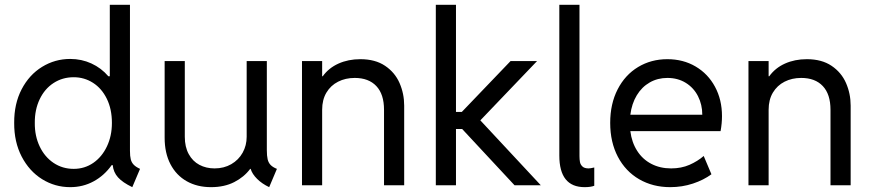

<svg xmlns="http://www.w3.org/2000/svg" viewBox="-20 -772 3629 800"><path d="M449.7 -84H445.3Q414.6 -40.5 370.1 -16.4Q325.7 7.8 272.5 7.8Q209 7.8 155.5 -25.4Q102.1 -58.6 70.3 -119.6Q38.6 -180.7 39.1 -259.8Q38.6 -339.4 70.1 -399.9Q101.6 -460.4 155.3 -493.4Q209 -526.4 272.5 -526.4Q319.8 -526.4 360.8 -507.6Q401.9 -488.8 431.6 -454.1H437.5V-752H521.5V-143.6Q521.5 -121.1 524.9 -107.9Q528.3 -94.7 537.4 -85.4Q546.4 -76.2 563.5 -68.4L531.2 7.8Q490.7 -11.7 471.7 -33Q452.6 -54.2 449.7 -84ZM446.3 -259.8Q446.3 -317.4 425 -360.6Q403.8 -403.8 367.4 -427Q331.1 -450.2 287.1 -450.2Q240.2 -450.2 203.1 -426Q166 -401.9 145.3 -358.4Q124.5 -314.9 125 -259.8Q124.5 -205.6 145.3 -161.9Q166 -118.2 203.1 -93.3Q240.2 -68.4 287.1 -68.4Q332.5 -68.4 368.7 -93.3Q404.8 -118.2 425.5 -161.9Q446.3 -205.6 446.3 -259.8Z M666 -198.2V-517.6H750V-202.1Q750 -159.7 766.4 -129.9Q782.7 -100.1 810.8 -85.2Q838.9 -70.3 874 -70.3Q913.1 -70.3 943.6 -87.9Q974.1 -105.5 991 -135.7Q1007.8 -166 1007.8 -202.1V-517.6H1091.8V-146.5Q1091.8 -122.6 1095.2 -108.2Q1098.6 -93.8 1107.7 -84.5Q1116.7 -75.2 1133.8 -68.4L1101.6 7.8Q1071.8 -6.3 1051.3 -26.6Q1030.8 -46.9 1024.4 -68.4H1022.5Q997.1 -34.2 955.8 -13.2Q914.6 7.8 859.4 7.8Q801.8 7.8 758.1 -16.8Q714.4 -41.5 690.2 -87.9Q666 -134.3 666 -198.2Z M1238.3 -517.6H1322.3V-454.1H1324.7Q1349.6 -488.8 1390.4 -507.1Q1431.2 -525.4 1481.4 -525.4Q1543.5 -525.4 1584.5 -497.8Q1625.5 -470.2 1644.8 -426Q1664.1 -381.8 1664.1 -332V0H1580.1V-314.5Q1580.1 -379.4 1548.1 -413.3Q1516.1 -447.3 1458 -447.3Q1419.4 -447.3 1388.7 -431.6Q1357.9 -416 1340.1 -386.2Q1322.3 -356.4 1322.3 -314.5V0H1238.3Z M1795.9 -752H1879.9V-305.7H1904.3L2107.4 -517.6H2217.8L1981.4 -270.5L2233.4 0H2124L1905.8 -234.4H1879.9V0H1795.9Z M2310.5 -124V-752H2394.5V-122.1Q2394.5 -107.4 2396.5 -96.9Q2398.4 -86.4 2406.7 -78.4Q2415 -70.3 2432.6 -70.3Q2440.4 -70.3 2456.1 -74.2V2Q2441.4 7.8 2416 7.8Q2310.5 7.8 2310.5 -124Z M2522.5 -259.8Q2522.5 -339.4 2553.5 -399.7Q2584.5 -460 2638.7 -492.7Q2692.9 -525.4 2760.7 -525.4Q2826.7 -525.4 2878.4 -494.9Q2930.2 -464.4 2959.2 -410.4Q2988.3 -356.4 2988.3 -288.1Q2988.3 -257.8 2982.4 -225.6H2606.4Q2612.3 -178.7 2634.8 -143.6Q2657.2 -108.4 2693.6 -89.4Q2730 -70.3 2776.4 -70.3Q2818.8 -70.3 2852.8 -85.2Q2886.7 -100.1 2912.1 -122.1L2944.3 -45.9Q2912.1 -22 2867.2 -7.1Q2822.3 7.8 2772.5 7.8Q2700.2 7.8 2643.3 -25.1Q2586.4 -58.1 2554.4 -118.9Q2522.5 -179.7 2522.5 -259.8ZM2906.2 -293.9Q2906.2 -335.9 2888.4 -371.1Q2870.6 -406.2 2837.4 -426.8Q2804.2 -447.3 2760.7 -447.3Q2720.2 -447.3 2687.3 -428.5Q2654.3 -409.7 2633.3 -375Q2612.3 -340.3 2606.4 -293.9Z M3098.6 -517.6H3182.6V-454.1H3185.1Q3210 -488.8 3250.7 -507.1Q3291.5 -525.4 3341.8 -525.4Q3403.8 -525.4 3444.8 -497.8Q3485.8 -470.2 3505.1 -426Q3524.4 -381.8 3524.4 -332V0H3440.4V-314.5Q3440.4 -379.4 3408.4 -413.3Q3376.5 -447.3 3318.4 -447.3Q3279.8 -447.3 3249 -431.6Q3218.3 -416 3200.4 -386.2Q3182.6 -356.4 3182.6 -314.5V0H3098.6Z"/></svg>

Font: Reddit Sans Fudge
Style: Regular
Weight: 400
Designer: Stephen Hutchings
Foundry: Reddit
Version: Version 1.011